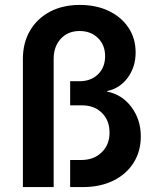

<svg xmlns="http://www.w3.org/2000/svg" viewBox="-20 -760 640 780"><path d="M73 0V-521Q73 -586 102 -635.5Q131 -685 183 -712.5Q235 -740 304 -740Q371 -740 422 -715.5Q473 -691 502 -647.5Q531 -604 531 -547Q531 -488 499 -444.5Q467 -401 415 -390V-388Q476 -376 514 -325Q552 -274 552 -206Q552 -145 522.5 -98.5Q493 -52 440 -26Q387 0 317 0H265V-110H310Q361 -110 393 -141Q425 -172 425 -221Q425 -271 394 -301.5Q363 -332 314 -332H265V-430H303Q349 -430 378 -458Q407 -486 407 -532Q407 -577 378 -605.5Q349 -634 303 -634Q256 -634 227 -602.5Q198 -571 198 -521V0Z"/></svg>

Font: JetBrains Mono NL
Style: Bold
Weight: 700
Monospace: yes
Designer: Philipp Nurullin, Konstantin Bulenkov
Foundry: JetBrains
Version: Version 2.305; ttfautohint (v1.8.4.7-5d5b)